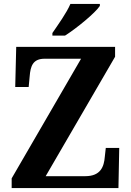

<svg xmlns="http://www.w3.org/2000/svg" viewBox="-20 -951 665 971"><path d="M245 -784V-771H309C369 -809 462 -886 485 -921V-931H336C317 -886 273 -825 245 -784ZM39 0H579L583 -203H515L510 -158C506 -108 489 -60 411 -60H211L562 -664V-714H62L57 -511H125L130 -564C134 -618 147 -654 206 -654H390L39 -49Z"/></svg>

Font: Noto Serif Myanmar SemiCondensed
Style: Bold
Weight: 700
Width: 4
Designer: Ben Mitchell and the Monotype Design Team
Foundry: Monotype Imaging Inc.
Version: Version 2.106